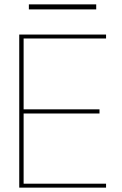

<svg xmlns="http://www.w3.org/2000/svg" viewBox="-20 -858 556 878"><path d="M68 0V-700H465V-682H88V-358H435V-339H88V-18H465V0ZM112 -815V-838H420V-815Z"/></svg>

Font: DM Sans 28pt Thin
Style: Regular
Weight: 250
Version: Version 4.004;gftools[0.9.30]